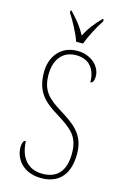

<svg xmlns="http://www.w3.org/2000/svg" viewBox="-139 -993 692 1065"><g transform="rotate(15 207.0 -460.5)"><path d="M203 -771H242C259 -816 292 -880 318 -918V-931H312C271 -888 248 -860 224 -812C198 -860 174 -888 134 -931H128V-918C153 -880 188 -816 203 -771ZM211 10C316 10 369 -58 369 -171C369 -285 299 -329 221 -378C141 -427 102 -465 102 -556C102 -637 142 -699 223 -699C296 -699 337 -652 337 -574C349 -574 358 -586 358 -614C358 -667 307 -724 223 -724C129 -724 74 -652 74 -563C74 -450 125 -404 206 -354C302 -295 341 -260 341 -165C341 -69 298 -15 211 -15C120 -15 79 -81 76 -167C60 -167 56 -143 56 -125C56 -63 103 10 211 10Z"/></g></svg>

Font: Noto Serif Hebrew Condensed Thin
Style: Regular
Weight: 100
Width: 3
Designer: Monotype Design Team
Foundry: Monotype Imaging Inc.
Version: Version 2.004